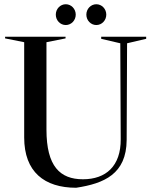

<svg xmlns="http://www.w3.org/2000/svg" viewBox="-20 -873 709 905"><path d="M289 -700H4V-692L94 -674V-225C94 -63 189 12 339 12C471 -8 576 -53 577 -213L579 -669L669 -690V-700H457V-690L547 -669L549 -217C550 -90 479 -28 371 -28C263 -28 199 -89 199 -262V-674L289 -692ZM434 -755C460 -755 481 -777 481 -804C481 -831 460 -853 434 -853C408 -853 387 -831 387 -804C387 -777 408 -755 434 -755ZM290 -755C316 -755 337 -777 337 -804C337 -831 316 -853 290 -853C264 -853 243 -831 243 -804C243 -777 264 -755 290 -755Z"/></svg>

Font: Mazius Display
Style: Regular
Weight: 400
Designer: Alberto Casagrande & Collletttivo
Foundry: Collletttivo
Version: Version 2.000;Glyphs 3.2 (3217)